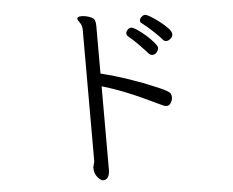

<svg xmlns="http://www.w3.org/2000/svg" viewBox="-54 -790 1108 914"><g transform="rotate(-5 500.0 -332.5)"><path d="M580 -611Q573 -617 573 -625.5Q573 -634 581 -642.5Q589 -651 598 -651Q607 -651 626.5 -638Q646 -625 667 -606.5Q688 -588 703 -570Q718 -552 718 -543.5Q718 -535 709.5 -524Q701 -513 689 -513Q677 -513 668 -524Q659 -535 631 -564Q603 -593 580 -611ZM772 -576Q766 -573 758 -573Q750 -573 742.5 -582.5Q735 -592 707 -619Q679 -646 650 -668Q643 -672 643 -680.5Q643 -689 652 -697.5Q661 -706 669 -706Q677 -706 696 -694.5Q715 -683 737 -666Q759 -649 775 -632.5Q791 -616 791 -602Q791 -588 772 -576ZM361 -4 368 -31V-659Q368 -682 357.5 -695.5Q347 -709 347 -716Q347 -726 367 -726Q387 -726 406.5 -718.5Q426 -711 430 -700.5Q434 -690 434 -673V-446Q564 -414 700 -356Q755 -333 760 -320Q763 -313 763 -302Q763 -291 755 -278Q747 -265 736.5 -265Q726 -265 719.5 -268Q713 -271 694 -280Q538 -356 434 -385V11Q434 53 411 60Q409 61 400.5 61Q392 61 376.5 43.5Q361 26 361 -4Z"/></g></svg>

Font: LXGW WenKai Lite
Style: Regular
Weight: 400
Designer: LXGW / Fontworks Inc.
Foundry: LXGW / Fontworks Inc.
Version: Version 1.511; March 25, 2025